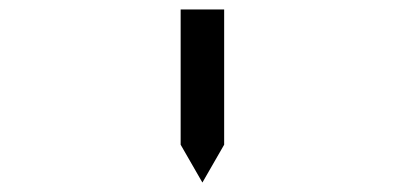

<svg xmlns="http://www.w3.org/2000/svg" viewBox="-20 -907 856 406"><path d="M362 -673V-887H454V-876V-673V-601L408 -521L362 -601Z"/></svg>

Font: DSEG14 Classic
Style: Regular
Weight: 400
Designer: Keshikan(Twitter:@keshinomi_88pro)
Version: Version 0.46